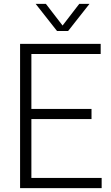

<svg xmlns="http://www.w3.org/2000/svg" viewBox="-20 -965 568 985"><path d="M83 0V-740H496.5V-688H141V-406H449.5V-354H141V-52H501.5V0ZM272.5 -806 163 -945H215.5L301 -834L386.5 -945H439L329.5 -806Z"/></svg>

Font: Encode Sans SemiCondensed SemiCondensed Light
Style: Regular
Weight: 300
Width: 4
Designer: Multiple Designers
Foundry: Impallari Type
Version: Version 3.000; ttfautohint (v1.8.3) -l 8 -r 50 -G 200 -x 14 